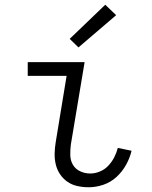

<svg xmlns="http://www.w3.org/2000/svg" viewBox="-20 -782 640 810"><path d="M354 8Q330 8 307 3Q284 -2 265.5 -14.5Q247 -27 234 -46Q221 -65 215.5 -87.5Q210 -110 210.5 -134Q211 -158 215 -182L261 -462H97V-520H337L279 -173Q276 -150 276.5 -127.5Q277 -105 287.5 -87Q298 -69 318 -59.5Q338 -50 361 -50Q381 -50 401.5 -58.5Q422 -67 437 -83Q452 -99 462 -118.5Q472 -138 477 -158L535 -146Q528 -116 512 -87Q496 -58 471.5 -35.5Q447 -13 416 -2.5Q385 8 354 8ZM311 -582 274 -618 424 -762 470 -718Z"/></svg>

Font: Iosevka Light Extended
Style: Italic
Weight: 300
Width: 7
Italic angle: -9°
Monospace: yes
Designer: Belleve Invis
Foundry: Belleve Invis
Version: Version 32.5.0; ttfautohint (v1.8.4)